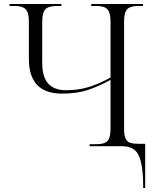

<svg xmlns="http://www.w3.org/2000/svg" viewBox="-20 -734 783 964"><path d="M699 210Q699 126 688 80.5Q677 35 654 17.5Q631 0 593 0H430V-10H465Q505 -10 520 -26.5Q535 -43 535 -89V-333Q479 -302 423.5 -283Q368 -264 291 -264Q125 -264 125 -438V-626Q125 -671 109 -687.5Q93 -704 54 -704H28V-714H288V-704H264Q223 -704 207.5 -687Q192 -670 192 -624V-419Q192 -347 222.5 -314Q253 -281 311 -281Q374 -281 427 -297.5Q480 -314 535 -345V-624Q535 -670 519.5 -687Q504 -704 465 -704H438V-714H698V-704H674Q634 -704 618.5 -687.5Q603 -671 603 -626V-89Q603 -55 610.5 -38.5Q618 -22 634 -17Q650 -12 675 -12H709V210Z"/></svg>

Font: Noto Serif Display Light
Style: Regular
Weight: 300
Designer: Monotype Design Team
Foundry: Monotype Imaging Inc.
Version: Version 2.009